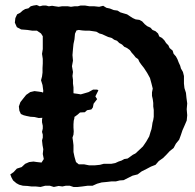

<svg xmlns="http://www.w3.org/2000/svg" viewBox="-20 -734 774 763"><path d="M102 -709 113 -712 126 -714 138 -709 150 -712H163L174 -709L187 -711L199 -709L213 -707L226 -709H250L262 -707L276 -709H289L300 -712H318L336 -709H355L374 -707L390 -711L403 -703L417 -700L432 -694L447 -692L458 -685L471 -681L485 -677L497 -669L508 -662L519 -657L534 -655L545 -649L555 -638L565 -630L578 -624L586 -615L598 -610L608 -601L613 -589L624 -583L633 -574L640 -563L649 -554L654 -543L666 -533L670 -520L679 -510L685 -499L690 -486L696 -473L699 -462L707 -448L711 -432V-402L713 -384L719 -365L721 -345L724 -323L722 -300L724 -276L722 -255L713 -234L705 -216L699 -198L692 -179L679 -163L670 -146L654 -133L642 -120L628 -106L611 -94L598 -79L580 -72L563 -63L543 -53L527 -41L507 -36L471 -18L456 -17L440 -13H422L405 -11L384 -9L366 -4L348 4H329L307 7L289 9H272L257 4H242L228 7L213 5L194 9L178 4H160L141 9L122 7H105L89 5L71 4L56 0L45 -6L32 -17L25 -30L21 -41L34 -50L47 -64L66 -70L80 -83L96 -90L113 -92L127 -90L145 -88L154 -102L150 -122L152 -141L149 -157L147 -176L150 -187V-199L147 -210L150 -223V-234L147 -248V-259L150 -274L147 -289L149 -302L150 -315V-331L149 -351L152 -373L149 -396L143 -415L147 -430L149 -446V-464L150 -482V-500L147 -520L150 -539V-590L143 -601L127 -612H109L89 -615L64 -617L47 -626L39 -644L41 -662L48 -677L60 -683L70 -692L80 -698L93 -701ZM293 -615 284 -613 278 -600 276 -578 272 -559 270 -539 268 -515 270 -493 266 -471 270 -448 268 -432 270 -417V-402L272 -387V-333L270 -315L276 -297L273 -279L276 -266L273 -254L272 -240V-227L273 -212L272 -199L268 -187L270 -174L272 -157V-130L276 -111L282 -90L293 -81H314L334 -77H357L377 -79L392 -83H422L438 -86L451 -92L463 -96L474 -102L487 -104L497 -111L508 -119L518 -124L530 -135L548 -152L561 -171L573 -192L578 -209L582 -221L584 -232L586 -246L589 -257L591 -270V-297L589 -311V-325L587 -340L584 -353V-367L587 -382L582 -402L576 -424L565 -444L552 -464L541 -478L534 -488L529 -499L519 -506L512 -515L503 -525L496 -535L485 -543L474 -548L465 -557L454 -563L445 -572L434 -576L424 -583L410 -587L399 -592L386 -598L375 -601L363 -608L350 -610L336 -612H321L307 -613ZM350 -378H366L371 -375L359 -351L366 -340L352 -322L349 -307L343 -299L326 -296L317 -288L298 -287L289 -279L277 -270L263 -268L248 -273H234L218 -274L206 -273H193L176 -272L162 -269L150 -266L134 -265L117 -269L101 -270L86 -273L74 -276L63 -281L57 -294L55 -311L61 -328L72 -342L84 -357L100 -368L117 -372L133 -370L146 -368L158 -363L171 -359L182 -361L194 -363L206 -367H261L274 -363L289 -361L301 -359L315 -363L332 -368Z"/></svg>

Font: Tagesschrift
Style: Regular
Weight: 400
Designer: Yanone
Version: Version 2.000; ttfautohint (v1.8.4.7-5d5b)